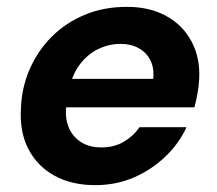

<svg xmlns="http://www.w3.org/2000/svg" viewBox="-20 -528 633 560"><path d="M258 12Q189 12 139 -15.5Q89 -43 63 -93Q37 -143 41 -211Q43 -272 66.5 -326Q90 -380 131 -421Q172 -462 227.5 -485Q283 -508 350 -508Q417 -508 465.5 -481Q514 -454 539 -406.5Q564 -359 561 -298Q560 -277 556 -255Q552 -233 547 -215H136L150 -298H427Q430 -330 418.5 -352.5Q407 -375 384.5 -387.5Q362 -400 332 -400Q297 -400 265.5 -384.5Q234 -369 211 -337.5Q188 -306 180 -259L175 -230Q168 -191 178.5 -161.5Q189 -132 214 -115Q239 -98 276 -98Q313 -98 341 -114.5Q369 -131 387 -157H524Q502 -109 461.5 -70.5Q421 -32 369.5 -10Q318 12 258 12Z"/></svg>

Font: DM Sans 28pt
Style: Bold Italic
Weight: 700
Italic angle: -10°
Version: Version 4.004;gftools[0.9.30]